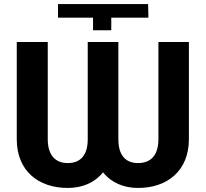

<svg xmlns="http://www.w3.org/2000/svg" viewBox="-20 -923 1021 953"><path d="M441.8 -835.2V-772.7H532.3V-835.2H716.6L715.2 -902.7H267.8V-835.2ZM63.2 -232.2C63.2 -74.6 170.5 9.9 316.4 9.9C388.8 9.9 451 -16.7 491.5 -67.8C531.6 -16.7 593.4 9.9 665.5 9.9C809.7 9.9 917.6 -74.6 917.6 -232.2V-714.5H766.3V-232.2C766.3 -154.1 729.8 -113.6 665.5 -113.6C601.6 -113.6 567.5 -154.1 567.5 -232.2V-714.5H415.5V-232.2C415.5 -154.1 380.7 -113.6 316.4 -113.6C252.5 -113.6 217 -155.2 217 -232.2V-714.5H63.2Z"/></svg>

Font: Margiela Sans
Style: Bold
Weight: 700
Designer: Stefan Endress, Andreas Faust
Version: Version 1.100;FEAKit 1.0